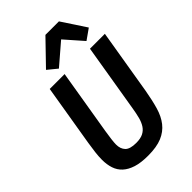

<svg xmlns="http://www.w3.org/2000/svg" viewBox="-279 -1052 1167 1167"><g transform="rotate(-45 305.0 -468.5)"><path d="M466 -949 568 -794 500 -746 398 -862 263 -746 202 -796 350 -949ZM264 -698 194 -277Q189 -245 185.5 -218Q182 -191 182 -174Q182 -137 202.5 -115.5Q223 -94 276 -94Q313 -94 336 -105.5Q359 -117 373 -138.5Q387 -160 395 -190.5Q403 -221 409 -259L482 -698H610L540 -277Q528 -208 512.5 -154.5Q497 -101 468 -64Q439 -27 392.5 -7.5Q346 12 272 12Q211 12 170 -1Q129 -14 103.5 -37.5Q78 -61 67 -94.5Q56 -128 56 -169Q56 -197 60 -230.5Q64 -264 70 -301L136 -698Z"/></g></svg>

Font: IBM Plex Mono SemiBold
Style: Italic
Weight: 600
Italic angle: -9°
Monospace: yes
Designer: Mike Abbink, Paul van der Laan, Pieter van Rosmalen
Foundry: Bold Monday
Version: Version 2.3